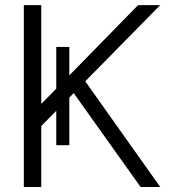

<svg xmlns="http://www.w3.org/2000/svg" viewBox="-20 -743 693 763"><path d="M144 -242.2V0H74.7V-722.7H144V-330.1L203.6 -390.6V-556.6H255.4V-443.4L528.8 -722.7H616.7L318.8 -419.9L616.7 0H538.6L272.9 -373L255.4 -355V-166H203.6V-302.7Z"/></svg>

Font: Giphurs Light
Style: Regular
Weight: 300
Version: Version 0.920; ttfautohint (v1.8.4.7-5d5b)